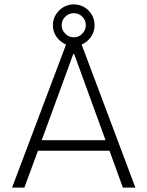

<svg xmlns="http://www.w3.org/2000/svg" viewBox="-20 -855 672 875"><path d="M35 0 281 -652Q255 -663 238 -686.5Q221 -710 221 -740Q221 -766 234 -787.5Q247 -809 268.5 -822Q290 -835 316 -835Q343 -835 364.5 -822Q386 -809 398.5 -787.5Q411 -766 411 -740Q411 -711 394.5 -687Q378 -663 352 -652L597 0H540L479 -168H153L91 0ZM170 -216H461L318 -609H314ZM316 -685Q339 -685 355 -701.5Q371 -718 371 -740Q371 -763 355 -779Q339 -795 316 -795Q294 -795 277.5 -779Q261 -763 261 -740Q261 -718 277.5 -701.5Q294 -685 316 -685Z"/></svg>

Font: Atkinson Hyperlegible Mono ExtraLight
Style: Regular
Weight: 200
Monospace: yes
Designer: Elliott Scott, Megan Eiswerth, Linus Boman, Theodore Petrosky, Letters from Sweden
Foundry: Applied Design Works, Letters from Sweden
Version: Version 2.001